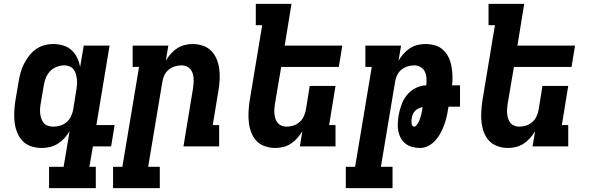

<svg xmlns="http://www.w3.org/2000/svg" viewBox="-20 -755 3040 990"><path d="M254 -102Q272 -102 289.5 -107Q307 -112 322 -124Q337 -136 345.5 -153.5Q354 -171 357 -188L373 -288Q376 -303 377 -317Q378 -331 376.5 -345Q375 -359 371.5 -372.5Q368 -386 360 -396.5Q352 -407 339 -412.5Q326 -418 312 -418Q293 -418 273 -410.5Q253 -403 238.5 -388Q224 -373 216.5 -354Q209 -335 206 -316L189 -216Q187 -203 186.5 -189.5Q186 -176 188 -163.5Q190 -151 194.5 -139.5Q199 -128 207.5 -119Q216 -110 228.5 -106Q241 -102 254 -102ZM474 215H233V105H308L339 -79Q328 -60 312.5 -43Q297 -26 278 -14Q259 -2 237.5 3Q216 8 196 8Q167 8 141 -0.5Q115 -9 97 -27.5Q79 -46 69 -71Q59 -96 55.5 -123Q52 -150 53.5 -178Q55 -206 59 -234L76 -334Q80 -357 86 -380Q92 -403 103 -424.5Q114 -446 129 -466Q144 -486 164 -500.5Q184 -515 207.5 -521.5Q231 -528 254 -528Q281 -528 306 -520.5Q331 -513 349 -496.5Q367 -480 378 -457Q389 -434 393 -409L412 -520H545L477 -110H571L553 0H459L441 105H474Z M804 215H563V105H611L697 -410H664V-520H848L835 -442Q846 -461 860.5 -477.5Q875 -494 893.5 -506Q912 -518 932.5 -523Q953 -528 973 -528Q1001 -528 1027 -519Q1053 -510 1070.5 -491.5Q1088 -473 1098 -448Q1108 -423 1111 -396.5Q1114 -370 1112.5 -342Q1111 -314 1106 -286L1077 -110H1110V0H926L976 -304Q978 -317 978.5 -330Q979 -343 978 -355.5Q977 -368 972.5 -379.5Q968 -391 960 -400Q952 -409 940.5 -413.5Q929 -418 916 -418Q899 -418 881 -412.5Q863 -407 849 -395Q835 -383 827 -366Q819 -349 817 -332L744 105H804Z M1400 8Q1372 8 1346 -1Q1320 -10 1302.5 -28.5Q1285 -47 1275.5 -72Q1266 -97 1263 -123.5Q1260 -150 1261.5 -178Q1263 -206 1267 -234L1332 -625H1299V-735H1483L1448 -520H1745L1727 -410H1430L1397 -216Q1395 -203 1394.5 -190Q1394 -177 1395.5 -164.5Q1397 -152 1401 -140.5Q1405 -129 1413 -120Q1421 -111 1433 -106.5Q1445 -102 1458 -102Q1475 -102 1492.5 -107.5Q1510 -113 1524 -125Q1538 -137 1546 -154Q1554 -171 1557 -188L1577 -312H1710L1677 -110H1710V0H1526L1539 -78Q1527 -59 1512.5 -42.5Q1498 -26 1479.5 -14Q1461 -2 1440.5 3Q1420 8 1400 8Z M2004 215H1763V105H1811L1897 -410H1864V-520H2048L2035 -442Q2046 -461 2060.5 -477.5Q2075 -494 2093.5 -506Q2112 -518 2132.5 -523Q2153 -528 2173 -528Q2199 -528 2223 -521Q2247 -514 2264.5 -498Q2282 -482 2292.5 -460.5Q2303 -439 2307.5 -415Q2312 -391 2313 -366Q2314 -341 2311 -315H2352V-205H2293L2291 -197Q2288 -175 2283 -153.5Q2278 -132 2270.5 -111Q2263 -90 2252 -69.5Q2241 -49 2225.5 -31.5Q2210 -14 2189 -3Q2168 8 2146 8Q2126 8 2106.5 3Q2087 -2 2072 -13.5Q2057 -25 2047.5 -41.5Q2038 -58 2034 -77.5Q2030 -97 2031 -117.5Q2032 -138 2035 -158Q2040 -186 2049.5 -213.5Q2059 -241 2077.5 -264Q2096 -287 2123 -301Q2150 -315 2178 -315Q2180 -333 2179 -351Q2178 -369 2171 -384.5Q2164 -400 2149 -409Q2134 -418 2116 -418Q2099 -418 2081 -412.5Q2063 -407 2049 -395Q2035 -383 2027 -366Q2019 -349 2017 -332L1944 105H2004ZM2115 -102Q2122 -102 2126.5 -107.5Q2131 -113 2134.5 -119Q2138 -125 2141 -131.5Q2144 -138 2146 -144.5Q2148 -151 2150 -157.5Q2152 -164 2153.5 -170.5Q2155 -177 2156 -183.5Q2157 -190 2158 -197L2159 -203Q2149 -201 2138.5 -196Q2128 -191 2120.5 -183.5Q2113 -176 2108.5 -165.5Q2104 -155 2103 -145Q2102 -139 2101.5 -132.5Q2101 -126 2102 -120Q2103 -114 2106 -108Q2109 -102 2115 -102Z M2600 8Q2572 8 2546 -1Q2520 -10 2502.5 -28.5Q2485 -47 2475.5 -72Q2466 -97 2463 -123.5Q2460 -150 2461.5 -178Q2463 -206 2467 -234L2532 -625H2499V-735H2683L2648 -520H2945L2927 -410H2630L2597 -216Q2595 -203 2594.5 -190Q2594 -177 2595.5 -164.5Q2597 -152 2601 -140.5Q2605 -129 2613 -120Q2621 -111 2633 -106.5Q2645 -102 2658 -102Q2675 -102 2692.5 -107.5Q2710 -113 2724 -125Q2738 -137 2746 -154Q2754 -171 2757 -188L2777 -312H2910L2877 -110H2910V0H2726L2739 -78Q2727 -59 2712.5 -42.5Q2698 -26 2679.5 -14Q2661 -2 2640.5 3Q2620 8 2600 8Z"/></svg>

Font: Iosevka HT Extrabold Extended
Style: Italic
Weight: 800
Width: 7
Italic angle: -9°
Monospace: yes
Designer: Belleve Invis
Foundry: Belleve Invis
Version: Version 32.3.0; ttfautohint (v1.8.4)